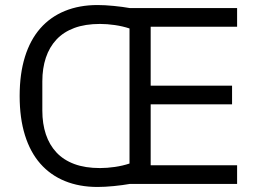

<svg xmlns="http://www.w3.org/2000/svg" viewBox="-20 -730 1025 762"><path d="M495 0Q467 5 431.5 8.5Q396 12 367 12Q295 12 237.5 -11.5Q180 -35 140 -80.5Q100 -126 79 -193.5Q58 -261 58 -349Q58 -437 79 -504.5Q100 -572 140 -617.5Q180 -663 237.5 -686.5Q295 -710 367 -710Q396 -710 431.5 -706.5Q467 -703 495 -698H921V-624H578V-390H901V-316H578V-74H921V0ZM377 -63Q405 -63 436 -67.5Q467 -72 494 -81V-617Q467 -626 436 -630.5Q405 -635 377 -635Q318 -635 275 -619Q232 -603 204 -573Q176 -543 162 -501Q148 -459 148 -407V-291Q148 -239 162 -197Q176 -155 204 -125Q232 -95 275 -79Q318 -63 377 -63Z"/></svg>

Font: IBM Plex Thai
Style: Regular
Weight: 400
Designer: Mike Abbink, Paul van der Laan, Pieter van Rosmalen, Ben Mitchell, Mark Frömberg
Foundry: Bold Monday
Version: Version 1.0